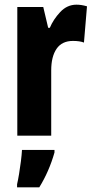

<svg xmlns="http://www.w3.org/2000/svg" viewBox="-20 -580 400 821"><path d="M307 -560Q317 -560 327.5 -558.5Q338 -557 352 -553L339 -398Q321 -405 292 -405Q245 -405 222 -371.5Q199 -338 199 -279V0H54V-550H165L186 -461H193Q208 -497 237.5 -528.5Q267 -560 307 -560ZM213 72Q190 153 148 221H53V208Q57 191 61.5 164Q66 137 69.5 109Q73 81 74 61H213Z"/></svg>

Font: Noto Sans ExtraCondensed ExtraBold
Style: Regular
Weight: 800
Width: 2
Designer: Monotype Design Team
Foundry: Monotype Imaging Inc.
Version: Version 2.013; ttfautohint (v1.8.4.7-5d5b)